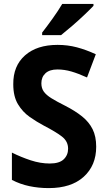

<svg xmlns="http://www.w3.org/2000/svg" viewBox="-20 -954 550 984"><path d="M473 -202Q473 -106 409 -48Q345 10 230 10Q178 10 130.5 0Q83 -10 41 -32V-172Q87 -149 137 -132.5Q187 -116 235 -116Q284 -116 306.5 -137.5Q329 -159 329 -192Q329 -230 297 -254.5Q265 -279 205 -310Q169 -329 132.5 -354.5Q96 -380 72 -420Q48 -460 48 -522Q47 -616 108 -670Q169 -724 275 -724Q327 -724 374 -711.5Q421 -699 471 -676L426 -557Q382 -577 346 -587.5Q310 -598 274 -598Q234 -598 213 -578.5Q192 -559 192 -527Q192 -502 204.5 -484.5Q217 -467 243.5 -450.5Q270 -434 314 -412Q365 -386 400.5 -357.5Q436 -329 454.5 -292Q473 -255 473 -202ZM459 -924Q442 -906 412 -877.5Q382 -849 349.5 -821Q317 -793 293 -774H196V-787Q221 -819 250 -859.5Q279 -900 299 -934H459Z"/></svg>

Font: Noto Sans Devanagari UI SemiCondensed
Style: Bold
Weight: 700
Width: 4
Designer: Jelle Bosma - Monotype Design Team
Foundry: Monotype Imaging Inc.
Version: Version 2.004; ttfautohint (v1.8.4.7-5d5b)